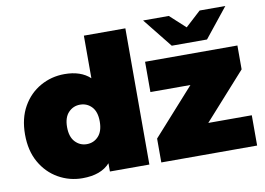

<svg xmlns="http://www.w3.org/2000/svg" viewBox="-81 -893 1420 1030"><g transform="rotate(-10 629.0 -378.5)"><path d="M290 10Q219 10 158.5 -24.5Q98 -59 62 -122.5Q26 -186 26 -274Q26 -362 62 -425.5Q98 -489 158.5 -523Q219 -557 290 -557Q379 -557 429 -510V-742H655V0H440V-45Q391 10 290 10ZM344 -166Q382 -166 407.5 -193.5Q433 -221 433 -274Q433 -327 407.5 -354Q382 -381 344 -381Q307 -381 281 -354Q255 -327 255 -274Q255 -221 281 -193.5Q307 -166 344 -166ZM720 0V-130L946 -382H728V-547H1231V-417L1005 -165H1242V0ZM884 -607 756 -767H896L980 -690L1064 -767H1204L1076 -607Z"/></g></svg>

Font: Montserrat Black
Style: Regular
Weight: 900
Designer: Julieta Ulanovsky
Foundry: Julieta Ulanovsky
Version: Version 9.000; ttfautohint (v1.8.4.7-5d5b)